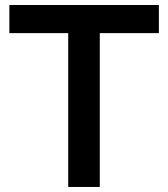

<svg xmlns="http://www.w3.org/2000/svg" viewBox="-20 -740 666 760"><path d="M250 0V-608.9H17.1V-720.2H608.9V-608.9H375V0Z"/></svg>

Font: Aspekta 550
Style: Regular
Weight: 550
Designer: Ivo Dolenc
Version: Version 2.000